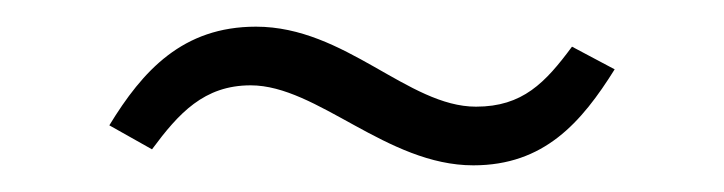

<svg xmlns="http://www.w3.org/2000/svg" viewBox="-20 -415 543 144"><path d="M335 -291C388 -291 416 -323 441 -363L409 -380C389 -353 372 -335 337 -335C286 -335 239 -395 172 -395C117 -395 87 -362 62 -321L94 -303C114 -330 133 -351 168 -351C218 -351 270 -291 335 -291Z"/></svg>

Font: Glow Sans SC Normal Light
Style: Regular
Weight: 300
Designer: Ryoko NISHIZUKA (kana, bopomofo & ideographs); Paul D. Hunt (Latin, Greek & Cyrillic); Sandoll Communications, Soo-young
Version: Version 0.93